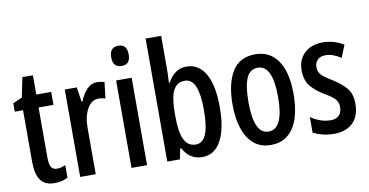

<svg xmlns="http://www.w3.org/2000/svg" viewBox="-74 -959 2242 1168"><g transform="rotate(-10 1047.0 -375.0)"><path d="M209 -74Q222 -74 235 -77.5Q248 -81 261 -86V-9Q244 0 223.5 5Q203 10 178 10Q120 10 93 -27.5Q66 -65 66 -142V-460H15V-512L72 -537L97 -659H162V-540H254V-460H162V-150Q162 -112 172 -93Q182 -74 209 -74Z M538 -550Q561 -550 584 -543L572 -443Q555 -450 530 -450Q486 -450 459.5 -402Q433 -354 434 -280V0H338V-540H412L426 -449H431Q448 -493 475 -521.5Q502 -550 538 -550Z M705 -746Q758 -746 758 -683Q758 -621 705 -621Q650 -621 650 -683Q650 -746 705 -746ZM751 -540V0H655V-540Z M972 -551Q972 -535 971 -514.5Q970 -494 969 -469H973Q1016 -549 1090 -549Q1166 -549 1207 -477.5Q1248 -406 1248 -271Q1248 -137 1207.5 -63.5Q1167 10 1092 10Q1054 10 1025 -7.5Q996 -25 973 -65H967L954 0H876V-760H972ZM1065 -466Q1028 -466 1007.5 -442Q987 -418 979.5 -376Q972 -334 972 -280V-258Q972 -163 995 -117.5Q1018 -72 1066 -72Q1108 -72 1129 -120.5Q1150 -169 1150 -272Q1150 -368 1129.5 -417Q1109 -466 1065 -466Z M1704 -271Q1704 -189 1684.5 -126Q1665 -63 1623 -26.5Q1581 10 1514 10Q1452 10 1410 -26Q1368 -62 1347.5 -125.5Q1327 -189 1327 -271Q1327 -401 1372.5 -475.5Q1418 -550 1516 -550Q1605 -550 1654.5 -479Q1704 -408 1704 -271ZM1425 -270Q1425 -173 1447 -123Q1469 -73 1516 -73Q1608 -73 1608 -271Q1608 -467 1516 -467Q1468 -467 1446.5 -418Q1425 -369 1425 -270Z M2064 -149Q2064 -72 2022 -31Q1980 10 1905 10Q1867 10 1834.5 1.5Q1802 -7 1777 -20V-117Q1800 -99 1833 -87Q1866 -75 1900 -75Q1932 -75 1950.5 -93Q1969 -111 1969 -145Q1969 -173 1951.5 -193.5Q1934 -214 1887 -240Q1837 -270 1807 -306.5Q1777 -343 1777 -405Q1777 -471 1819.5 -510.5Q1862 -550 1932 -550Q1968 -550 2000 -540.5Q2032 -531 2061 -513L2030 -437Q2008 -452 1984 -461Q1960 -470 1935 -470Q1904 -470 1886.5 -453Q1869 -436 1869 -408Q1869 -379 1886.5 -360.5Q1904 -342 1952 -313Q2002 -282 2033 -246.5Q2064 -211 2064 -149Z"/></g></svg>

Font: Noto Sans Lao UI ExtCond Med
Style: Regular
Weight: 500
Width: 2
Designer: Monotype Design Team
Foundry: Monotype Imaging Inc.
Version: Version 2.000; ttfautohint (v1.8.4.7-5d5b)